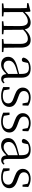

<svg xmlns="http://www.w3.org/2000/svg" viewBox="1446 -2012 580 3513"><g transform="rotate(90 1736.5 -256.0)"><path d="M779 0H933V-27L854 -35L852 -227V-340C852 -474 802 -526 713 -526C645 -526 580 -492 518 -418C502 -495 458 -526 392 -526C325 -526 261 -489 200 -417L195 -515L182 -523L38 -486V-461L128 -456C130 -406 131 -354 131 -286V-227L129 -36L43 -27V0H281V-27L203 -35L201 -227V-383C267 -452 320 -475 368 -475C422 -475 457 -438 457 -338V-227L455 -36L370 -27V0H607V-27L528 -35L526 -227V-338C526 -356 525 -373 523 -388C587 -455 642 -475 688 -475C747 -475 783 -441 783 -338V-227C783 -172 782 -91 781 -36L695 -27V0Z M1422 13C1457 13 1486 -2 1506 -33L1491 -49C1475 -32 1463 -26 1446 -26C1417 -26 1402 -45 1402 -111V-354C1402 -476 1346 -526 1234 -526C1127 -526 1055 -479 1034 -398C1038 -377 1052 -365 1074 -365C1097 -365 1112 -376 1117 -407L1133 -478C1162 -490 1190 -495 1217 -495C1297 -495 1333 -466 1333 -354V-316C1288 -305 1239 -292 1195 -279C1067 -241 1020 -190 1020 -114C1020 -31 1080 14 1157 14C1229 14 1274 -18 1335 -83C1342 -23 1369 13 1422 13ZM1333 -115C1267 -52 1229 -32 1187 -32C1129 -32 1091 -64 1091 -126C1091 -179 1123 -221 1209 -253C1246 -266 1290 -279 1333 -291Z M1737 14C1870 14 1937 -53 1937 -135C1937 -204 1899 -248 1798 -284L1749 -302C1677 -326 1646 -353 1646 -403C1646 -456 1685 -494 1763 -494C1795 -494 1825 -487 1856 -470L1873 -378H1910L1914 -482C1865 -512 1823 -526 1764 -526C1648 -526 1583 -463 1583 -382C1583 -309 1633 -267 1713 -238L1764 -219C1846 -192 1872 -164 1872 -115C1872 -57 1826 -17 1736 -17C1693 -17 1661 -24 1632 -38L1614 -140H1573L1574 -24C1628 1 1674 14 1737 14Z M2205 14C2338 14 2405 -53 2405 -135C2405 -204 2367 -248 2266 -284L2217 -302C2145 -326 2114 -353 2114 -403C2114 -456 2153 -494 2231 -494C2263 -494 2293 -487 2324 -470L2341 -378H2378L2382 -482C2333 -512 2291 -526 2232 -526C2116 -526 2051 -463 2051 -382C2051 -309 2101 -267 2181 -238L2232 -219C2314 -192 2340 -164 2340 -115C2340 -57 2294 -17 2204 -17C2161 -17 2129 -24 2100 -38L2082 -140H2041L2042 -24C2096 1 2142 14 2205 14Z M2909 13C2944 13 2973 -2 2993 -33L2978 -49C2962 -32 2950 -26 2933 -26C2904 -26 2889 -45 2889 -111V-354C2889 -476 2833 -526 2721 -526C2614 -526 2542 -479 2521 -398C2525 -377 2539 -365 2561 -365C2584 -365 2599 -376 2604 -407L2620 -478C2649 -490 2677 -495 2704 -495C2784 -495 2820 -466 2820 -354V-316C2775 -305 2726 -292 2682 -279C2554 -241 2507 -190 2507 -114C2507 -31 2567 14 2644 14C2716 14 2761 -18 2822 -83C2829 -23 2856 13 2909 13ZM2820 -115C2754 -52 2716 -32 2674 -32C2616 -32 2578 -64 2578 -126C2578 -179 2610 -221 2696 -253C2733 -266 2777 -279 2820 -291Z M3224 14C3357 14 3424 -53 3424 -135C3424 -204 3386 -248 3285 -284L3236 -302C3164 -326 3133 -353 3133 -403C3133 -456 3172 -494 3250 -494C3282 -494 3312 -487 3343 -470L3360 -378H3397L3401 -482C3352 -512 3310 -526 3251 -526C3135 -526 3070 -463 3070 -382C3070 -309 3120 -267 3200 -238L3251 -219C3333 -192 3359 -164 3359 -115C3359 -57 3313 -17 3223 -17C3180 -17 3148 -24 3119 -38L3101 -140H3060L3061 -24C3115 1 3161 14 3224 14Z"/></g></svg>

Font: Noto Serif HK Light
Style: Regular
Weight: 300
Designer: Ryoko NISHIZUKA 西塚涼子 (kana & ideographs); Frank Grießhammer (Latin, Greek & Cyrillic); Wenlong ZHANG 张文龙 (bopomofo); San
Foundry: Adobe
Version: Version 2.001;hotconv 1.1.0;makeotfexe 2.6.0